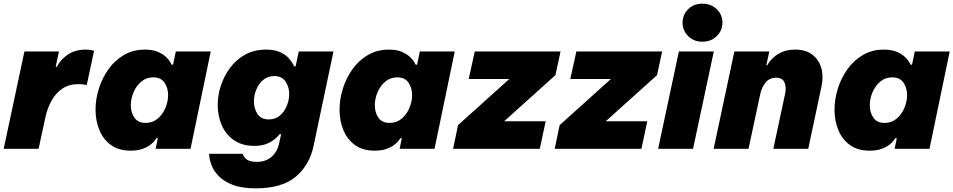

<svg xmlns="http://www.w3.org/2000/svg" viewBox="-23 -810 5189 1045"><path d="M-3 0 110 -530H298L280 -446H286Q309 -489 348.5 -514.5Q388 -540 443 -540Q467 -540 478 -536.5Q489 -533 489 -533L449 -347Q449 -347 436.5 -349.5Q424 -352 404 -352Q353 -352 317 -328Q281 -304 258 -263Q235 -222 224 -171L187 0Z M765 -540Q809 -540 837 -527.5Q865 -515 881.5 -499Q898 -483 904.5 -470.5Q911 -458 911 -458H919L934 -530H1124L1014 0H824L836 -58H828Q828 -58 821 -47.5Q814 -37 798 -24Q782 -11 755 -0.5Q728 10 688 10Q623 10 580.5 -21Q538 -52 517.5 -103Q497 -154 497 -213Q497 -270 515 -327.5Q533 -385 567.5 -433.5Q602 -482 652 -511Q702 -540 765 -540ZM811 -389Q773 -389 745.5 -365.5Q718 -342 703.5 -307Q689 -272 689 -237Q689 -198 708.5 -169.5Q728 -141 770 -141Q808 -141 835.5 -164.5Q863 -188 877.5 -223Q892 -258 892 -292Q892 -331 872.5 -360Q853 -389 811 -389Z M1369 215Q1292 215 1243.5 196Q1195 177 1168 149Q1141 121 1130 93Q1119 65 1117 46Q1115 27 1115 27H1298Q1298 27 1302.5 38Q1307 49 1323.5 60Q1340 71 1375 71Q1423 71 1454.5 44Q1486 17 1496 -29L1507 -80H1499Q1499 -80 1491 -70.5Q1483 -61 1466 -48Q1449 -35 1423.5 -25.5Q1398 -16 1362 -16Q1294 -16 1249.5 -47.5Q1205 -79 1183.5 -129.5Q1162 -180 1162 -238Q1162 -292 1179.5 -345Q1197 -398 1230.5 -442.5Q1264 -487 1313 -513.5Q1362 -540 1425 -540Q1471 -540 1501 -526.5Q1531 -513 1547.5 -494.5Q1564 -476 1571 -462.5Q1578 -449 1578 -449H1586L1603 -530H1792L1684 -17Q1662 88 1587 151.5Q1512 215 1369 215ZM1440 -160Q1476 -160 1500.5 -181Q1525 -202 1538 -234Q1551 -266 1551 -298Q1551 -337 1531 -366.5Q1511 -396 1469 -396Q1434 -396 1409.5 -375Q1385 -354 1372 -322.5Q1359 -291 1359 -258Q1359 -219 1378.5 -189.5Q1398 -160 1440 -160Z M2093 -540Q2137 -540 2165 -527.5Q2193 -515 2209.5 -499Q2226 -483 2232.5 -470.5Q2239 -458 2239 -458H2247L2262 -530H2452L2342 0H2152L2164 -58H2156Q2156 -58 2149 -47.5Q2142 -37 2126 -24Q2110 -11 2083 -0.5Q2056 10 2016 10Q1951 10 1908.5 -21Q1866 -52 1845.5 -103Q1825 -154 1825 -213Q1825 -270 1843 -327.5Q1861 -385 1895.5 -433.5Q1930 -482 1980 -511Q2030 -540 2093 -540ZM2139 -389Q2101 -389 2073.5 -365.5Q2046 -342 2031.5 -307Q2017 -272 2017 -237Q2017 -198 2036.5 -169.5Q2056 -141 2098 -141Q2136 -141 2163.5 -164.5Q2191 -188 2205.5 -223Q2220 -258 2220 -292Q2220 -331 2200.5 -360Q2181 -389 2139 -389Z M2443 0 2470 -129 2749 -380H2528L2561 -530H3028L3000 -401L2721 -150H2947L2915 0Z M2996 0 3023 -129 3302 -380H3081L3114 -530H3581L3553 -401L3274 -150H3500L3468 0Z M3800 -583Q3753 -583 3722.5 -613.5Q3692 -644 3692 -686Q3692 -730 3722.5 -760Q3753 -790 3800 -790Q3847 -790 3878 -760Q3909 -730 3909 -686Q3909 -644 3878 -613.5Q3847 -583 3800 -583ZM3559 0 3672 -530H3862L3749 0Z M3861 0 3974 -530H4164L4148 -455H4153Q4153 -455 4161 -468Q4169 -481 4187 -497.5Q4205 -514 4234 -527Q4263 -540 4305 -540Q4363 -540 4398.5 -512.5Q4434 -485 4447 -439.5Q4460 -394 4448 -339L4376 0H4186L4250 -299Q4258 -335 4247 -361Q4236 -387 4201 -387Q4165 -387 4144 -361Q4123 -335 4115 -299L4051 0Z M4787 -540Q4831 -540 4859 -527.5Q4887 -515 4903.5 -499Q4920 -483 4926.5 -470.5Q4933 -458 4933 -458H4941L4956 -530H5146L5036 0H4846L4858 -58H4850Q4850 -58 4843 -47.5Q4836 -37 4820 -24Q4804 -11 4777 -0.5Q4750 10 4710 10Q4645 10 4602.5 -21Q4560 -52 4539.5 -103Q4519 -154 4519 -213Q4519 -270 4537 -327.5Q4555 -385 4589.5 -433.5Q4624 -482 4674 -511Q4724 -540 4787 -540ZM4833 -389Q4795 -389 4767.5 -365.5Q4740 -342 4725.5 -307Q4711 -272 4711 -237Q4711 -198 4730.5 -169.5Q4750 -141 4792 -141Q4830 -141 4857.5 -164.5Q4885 -188 4899.5 -223Q4914 -258 4914 -292Q4914 -331 4894.5 -360Q4875 -389 4833 -389Z"/></svg>

Font: Be Vietnam Pro Black
Style: Italic
Weight: 900
Italic angle: -12°
Designer: Lam Bao, Tony Le, Vietanh Nguyen
Foundry: Yellow Type Foundry
Version: Version 1.002; ttfautohint (v1.8.3)